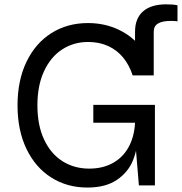

<svg xmlns="http://www.w3.org/2000/svg" viewBox="-20 -842 826 872"><path d="M59.6 -363.3Q59.6 -476.6 100.3 -561.3Q141.1 -646 213.6 -691.7Q286.1 -737.3 379.4 -737.3Q455.1 -737.3 518.6 -707.3Q582 -677.2 623.5 -623.3Q665 -569.3 678.2 -499.5H582.5Q567.4 -546.4 539.3 -580.6Q511.2 -614.7 470.9 -633.1Q430.7 -651.4 379.9 -651.4Q314.9 -651.4 262.7 -617.7Q210.4 -584 180.2 -519Q149.9 -454.1 149.9 -363.3Q149.9 -272.9 180.4 -208Q210.9 -143.1 264.2 -109.6Q317.4 -76.2 385.3 -76.2Q449.2 -76.2 496.3 -103.8Q543.5 -131.3 568.6 -182.6Q593.8 -233.9 593.8 -303.2H606.4V-235.4Q606.4 -170.4 584.5 -115.2Q562.5 -60.1 511 -25.1Q459.5 9.8 377 9.8Q284.7 9.8 212.6 -35.9Q140.6 -81.5 100.1 -166Q59.6 -250.5 59.6 -363.3ZM595.7 -182.1V-284.7H403.8V-365.7H683.6V0H610.8ZM734.9 -822.3Q768.6 -822.3 786.1 -817.9V-745.1Q772.5 -747.1 757.3 -747.1Q716.3 -747.1 697.3 -735.1Q678.2 -723.1 678.2 -697.8V-499.5H593.3V-697.8Q593.3 -758.3 629.6 -790.3Q666 -822.3 734.9 -822.3Z"/></svg>

Font: Raveo Variable
Style: Regular
Weight: 400
Designer: Jakub Foglar, Rasmus Andersson (Inter)
Foundry: Jakubfoglar.com
Version: Version 1.000;Glyphs 3.2.3 (3260)